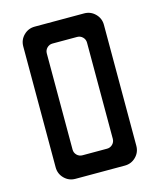

<svg xmlns="http://www.w3.org/2000/svg" viewBox="-107 -777 708 853"><g transform="rotate(-15 247.5 -350.0)"><path d="M134 0Q104 0 83 -21Q62 -42 62 -72V-628Q62 -658 83 -679Q104 -700 134 -700H361Q391 -700 412 -679Q433 -658 433 -628V-72Q433 -42 412 -21Q391 0 361 0ZM191 -93H304Q319 -93 329.5 -103.5Q340 -114 340 -129V-571Q340 -586 329.5 -596.5Q319 -607 304 -607H191Q176 -607 165.5 -596.5Q155 -586 155 -571V-129Q155 -114 165.5 -103.5Q176 -93 191 -93Z"/></g></svg>

Font: Odibee Sans
Style: Regular
Weight: 400
Designer: James Barnard - Barnard Co. Limited
Version: Version 2.001; ttfautohint (v1.8.3)